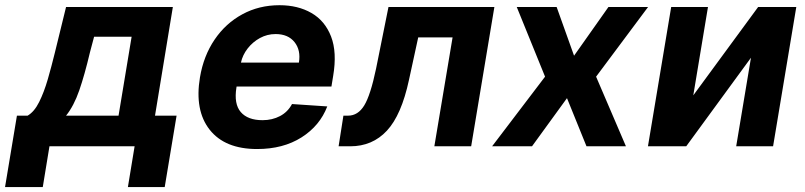

<svg xmlns="http://www.w3.org/2000/svg" viewBox="-73 -573 3154 752"><path d="M-53.3 159.8 -6.7 -120H35.2Q61.4 -135.3 80.4 -173.5Q99.4 -211.6 114.2 -262.6Q128.9 -313.6 142 -367.2L185.7 -545.5H604L534.1 -120H618.6L572.1 159.8H427.9L454.2 0H120.7L94.5 159.8ZM185.7 -120H391.3L442.5 -429H295.5L279.1 -367.2Q258.5 -279.8 237.4 -218.9Q216.3 -158 185.7 -120Z M933.9 10.7Q807.9 10.7 748.2 -65Q688.6 -140.6 710.2 -270.2Q724.4 -354.4 767.6 -418Q810.7 -481.5 876.1 -517Q941.4 -552.6 1021.7 -552.6Q1094.1 -552.6 1147 -522Q1199.9 -491.5 1223.7 -429.9Q1247.5 -368.3 1231.9 -275.6L1225.1 -234H853.7L853 -230.1Q842.7 -165.8 870 -134.1Q897.4 -102.3 955.3 -102.3Q993.3 -102.3 1023.6 -118.3Q1054 -134.2 1070.7 -165.5L1208.8 -156.2Q1179.7 -80.3 1107.8 -34.8Q1035.9 10.7 933.9 10.7ZM870.7 -327.8H1097.7Q1105.8 -376.4 1080.6 -408Q1055.4 -439.6 1006.4 -439.6Q973.7 -439.6 945.3 -424.2Q916.9 -408.7 897 -383.2Q877.1 -357.6 870.7 -327.8Z M1253.2 0 1272 -120H1290.1Q1329.2 -120 1353.7 -160.2Q1378.2 -200.3 1399.9 -304L1448.5 -545.5H1863.3L1772.4 0H1628.2L1699.6 -426.5H1565L1528.8 -259.9Q1499.3 -122.5 1442.5 -61.3Q1385.7 0 1298.7 0Z M2107.2 -545.5 2175.4 -354.8 2310 -545.5H2465.2L2261.7 -272.7L2378.6 0H2224.1L2147.7 -188.6L2010.7 0H1854.4L2061.8 -272.7L1951 -545.5Z M2642.4 -199.6 2896.3 -545.5H3045.8L2954.9 0H2810.4L2868.3 -346.9L2614.7 0H2464.8L2555.8 -545.5H2699.9Z"/></svg>

Font: Inter UI
Style: Bold Italic
Weight: 700
Italic angle: 9.39999°
Designer: Rasmus Andersson
Foundry: rsms
Version: 3.2;8d6f07862